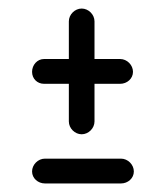

<svg xmlns="http://www.w3.org/2000/svg" viewBox="-20 -608 388 449"><path d="M85 -237C69 -237 55 -223 55 -207C55 -191 69 -179 85 -179H261H263C279 -179 293 -191 293 -207C293 -223 279 -237 263 -237H261ZM171 -588C155 -588 141 -574 141 -558V-470H83C67 -470 55 -456 55 -440C55 -424 67 -412 83 -412H141V-324C141 -308 155 -294 171 -294C187 -294 201 -308 201 -324V-412H259H261C277 -412 291 -424 291 -440C291 -456 277 -470 261 -470H259H201V-558C201 -574 187 -588 171 -588Z"/></svg>

Font: bauhaus_2017
Style: _regular
Weight: 400
Version: Version 1.0